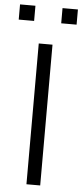

<svg xmlns="http://www.w3.org/2000/svg" viewBox="-60 -899 400 932"><g transform="rotate(5 140.0 -433.5)"><path d="M106 0V-686H173V0ZM-1 -793V-867H74V-793ZM206 -793V-867H281V-793Z"/></g></svg>

Font: Archivo SemiExpanded ExtraLight
Style: Regular
Weight: 250
Width: 6
Designer: Hector Gatti
Foundry: Omnibus-Type
Version: Version 2.001